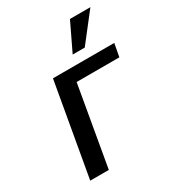

<svg xmlns="http://www.w3.org/2000/svg" viewBox="-171 -797 810 895"><g transform="rotate(-30 234.0 -350.0)"><path d="M273 -550 345 -700H455L338 -550ZM50 0 138 -500H468L455 -430H225L150 0Z"/></g></svg>

Font: Scada
Style: Italic
Weight: 400
Italic angle: -10°
Designer: Jovanny Lemonad
Foundry: Jovanny Lemonad
Version: Version 4.100;PS 004.100;hotconv 1.0.88;makeotf.lib2.5.64775